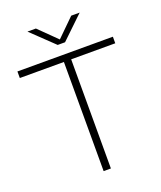

<svg xmlns="http://www.w3.org/2000/svg" viewBox="-168 -1049 966 1154"><g transform="rotate(-20 315.0 -472.0)"><path d="M292 0V-698H10V-740H620.5V-698H338.5V0ZM292 -807 148.5 -944.5H202.5L315.5 -833.5L428.5 -944.5H482.5L339 -807Z"/></g></svg>

Font: Encode Sans Expanded Expanded ExtraLight
Style: Regular
Weight: 200
Width: 7
Designer: Multiple Designers
Foundry: Impallari Type
Version: Version 3.000; ttfautohint (v1.8.3) -l 8 -r 50 -G 200 -x 14 